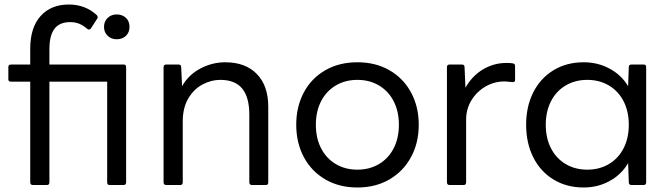

<svg xmlns="http://www.w3.org/2000/svg" viewBox="-20 -795 2967 851"><path d="M114 13V-433H29Q17 -433 17 -443V-498Q17 -509 29 -509H114V-579Q114 -673 160 -724Q206 -775 285 -775Q359 -775 410 -727Q416 -717 410 -711L383 -669Q374 -660 367 -667Q348 -683 330.5 -690Q313 -697 291 -697Q244 -697 221.5 -667.5Q199 -638 199 -577V-509H528Q539 -509 539 -498V13Q539 25 528 25H466Q455 25 455 13V-433H199V13Q199 25 188 25H126Q114 25 114 13ZM441 -676Q441 -700 457 -715.5Q473 -731 497 -731Q522 -731 538 -716Q554 -701 554 -676Q554 -651 538 -636Q522 -621 497 -621Q473 -621 457 -636.5Q441 -652 441 -676Z M705 13V-498Q705 -509 717 -509H771Q783 -509 783 -498L787 -413Q816 -464 868.5 -491.5Q921 -519 978 -519Q1068 -519 1118.5 -467Q1169 -415 1169 -322V13Q1169 25 1159 25H1097Q1085 25 1085 13V-287Q1085 -364 1053.5 -402.5Q1022 -441 956 -441Q916 -441 877.5 -420.5Q839 -400 814.5 -358.5Q790 -317 790 -257V13Q790 25 779 25H717Q705 25 705 13Z M1293 -242Q1293 -322 1326.5 -385Q1360 -448 1421.5 -483.5Q1483 -519 1564 -519Q1645 -519 1706.5 -483.5Q1768 -448 1802 -385Q1836 -322 1836 -242Q1836 -162 1802 -99Q1768 -36 1706.5 0Q1645 36 1564 36Q1483 36 1421.5 0Q1360 -36 1326.5 -99Q1293 -162 1293 -242ZM1748 -242Q1748 -301 1725 -346Q1702 -391 1660 -416Q1618 -441 1564 -441Q1510 -441 1468 -416Q1426 -391 1403 -346Q1380 -301 1380 -242Q1380 -183 1403 -138Q1426 -93 1468 -68Q1510 -43 1564 -43Q1618 -43 1660 -68Q1702 -93 1725 -138Q1748 -183 1748 -242Z M1961 13V-498Q1961 -509 1973 -509H2027Q2039 -509 2039 -498L2043 -406Q2072 -458 2120 -487Q2168 -516 2225 -516Q2246 -516 2253 -514Q2263 -513 2263 -502V-441Q2263 -431 2253 -431Q2247 -431 2236 -432.5Q2225 -434 2215 -434Q2171 -434 2132 -411.5Q2093 -389 2069.5 -350.5Q2046 -312 2046 -265V13Q2046 25 2035 25H1973Q1961 25 1961 13Z M2312 -242Q2312 -323 2343.5 -385.5Q2375 -448 2433 -483.5Q2491 -519 2567 -519Q2630 -519 2682.5 -490.5Q2735 -462 2764 -413L2767 -498Q2767 -509 2779 -509H2833Q2844 -509 2844 -498V13Q2844 25 2833 25H2779Q2767 25 2767 13L2764 -72Q2735 -22 2682.5 7Q2630 36 2567 36Q2491 36 2433 0.5Q2375 -35 2343.5 -98Q2312 -161 2312 -242ZM2767 -242Q2767 -301 2744 -346Q2721 -391 2679 -416Q2637 -441 2583 -441Q2529 -441 2487 -416Q2445 -391 2422 -346Q2399 -301 2399 -242Q2399 -183 2422 -138Q2445 -93 2487 -68Q2529 -43 2583 -43Q2637 -43 2679 -68Q2721 -93 2744 -138Q2767 -183 2767 -242Z"/></svg>

Font: LINE Seed JP_TTF Regular
Style: Regular
Weight: 400
Designer: LINE & Fontrix & Fontworks
Version: Version 1.002